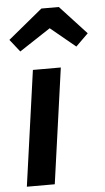

<svg xmlns="http://www.w3.org/2000/svg" viewBox="-56 -841 481 877"><g transform="rotate(-5 184.5 -402.5)"><path d="M55 -618 10 -675 168 -805H248L369 -674L312 -618L198 -712ZM31 0 105 -529H233L159 0Z"/></g></svg>

Font: Xgbmvzvtohvqztyvzapvmeyoton
Style: Regular
Weight: 500
Italic angle: -8°
Designer: Carrois Corporate & Edenspiekermann
Foundry: Carrois Corporate GbR & Edenspiekermann AG
Version: Version 2.001